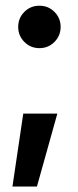

<svg xmlns="http://www.w3.org/2000/svg" viewBox="-20 -518 279 685"><path d="M24.4 147.5 63 -112.8H184.6L111.8 147.5ZM120.6 -346.2Q88.9 -346.2 66.9 -368.4Q44.9 -390.6 44.9 -421.9Q44.9 -453.6 66.9 -475.6Q88.9 -497.6 120.6 -497.6Q152.3 -497.6 174.3 -475.6Q196.3 -453.6 196.3 -421.9Q196.3 -390.6 174.3 -368.4Q152.3 -346.2 120.6 -346.2Z"/></svg>

Font: Inter Display SemiBold
Style: Regular
Weight: 600
Designer: Rasmus Andersson
Foundry: rsms
Version: Version 4.001;git-9221beed3